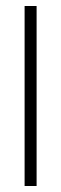

<svg xmlns="http://www.w3.org/2000/svg" viewBox="-20 -620 204 640"><path d="M62 0V-600H102V0Z"/></svg>

Font: Big Shoulders Text Thin Thin
Style: Regular
Weight: 250
Version: Version 2.002